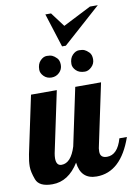

<svg xmlns="http://www.w3.org/2000/svg" viewBox="-107 -985 754 1056"><g transform="rotate(-10 269.5 -457.5)"><path d="M303.2 -731.9H282.2L222.2 -920.9H253.9L314 -840.8L471.2 -920.9H515.1ZM382.8 -573.2Q350.6 -573.2 333.3 -590.6Q315.9 -607.9 315.9 -627Q315.9 -658.7 333.3 -676.8Q350.6 -694.8 370.1 -694.8Q389.2 -694.8 400.4 -689.9Q411.6 -685.1 424.8 -671.9Q438 -658.7 438 -633.3Q438 -607.9 419.9 -590.6Q401.9 -573.2 382.8 -573.2ZM196.3 -573.2Q170.4 -573.2 153.3 -590.3Q136.2 -607.4 136.2 -627Q136.2 -659.2 153.6 -677Q170.9 -694.8 189.9 -694.8Q209 -694.8 220.2 -689.9Q231.4 -685.1 244.6 -671.9Q257.8 -658.7 257.8 -633.3Q257.8 -607.9 239.7 -590.6Q221.7 -573.2 196.3 -573.2ZM420.9 -90.8Q480 -90.8 504.9 -179.2H546.9Q482.4 5.9 346.2 5.9Q257.8 5.9 247.1 -88.9Q188.5 5.9 99.1 5.9Q24.9 5.9 8.5 -38.1Q-7.8 -82 -7.8 -111.3Q-7.8 -140.6 0 -179.2L67.9 -500H211.9L140.1 -160.2Q137.2 -144.5 137.2 -131.8Q137.2 -90.8 167 -90.8Q219.7 -90.8 247.1 -179.2L314.9 -500H459L387.2 -160.2Q382.8 -145 382.8 -126Q382.8 -90.8 420.9 -90.8Z"/></g></svg>

Font: Lobster-Regular
Style: Regular
Weight: 400
Designer: Pablo Impallari
Foundry: Pablo Impallari
Version: Version 1.007; ttfautohint (v1.1) -l 8 -r 50 -G 50 -x 14 -D 